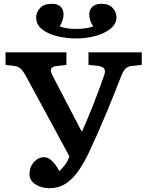

<svg xmlns="http://www.w3.org/2000/svg" viewBox="-20 -975 770 1009"><path d="M238 14Q197 14 166 -6.5Q135 -27 135 -59Q135 -98 158.5 -123.5Q182 -149 212 -149Q233 -149 254 -128.5Q275 -108 292 -76Q301 -84 317.5 -103.5Q334 -123 345 -153L113 -581Q100 -604 87.5 -615Q75 -626 52 -629L9 -634V-700H329V-634L271 -627Q254 -624 248.5 -613.5Q243 -603 255 -580L408 -286H412Q441 -351 470 -424.5Q499 -498 528 -581Q536 -605 526.5 -615.5Q517 -626 494 -629L445 -634V-700H725V-634L670 -628Q652 -626 639.5 -614Q627 -602 617 -575Q578 -474 533.5 -368Q489 -262 446 -171Q422 -121 393.5 -79Q365 -37 327.5 -11.5Q290 14 238 14ZM380 -773Q328 -773 279.5 -785Q231 -797 200.5 -821.5Q170 -846 170 -883Q170 -910 190 -932.5Q210 -955 253 -955Q285 -955 299.5 -939Q314 -923 314 -900Q314 -888 310 -873Q306 -858 294 -836Q311 -830 331.5 -826.5Q352 -823 381 -823Q433 -823 470 -836Q456 -859 452.5 -873.5Q449 -888 449 -900Q449 -922 464.5 -938.5Q480 -955 513 -955Q553 -955 572.5 -933Q592 -911 592 -884Q592 -850 562 -825Q532 -800 483.5 -786.5Q435 -773 380 -773Z"/></svg>

Font: Literata 7pt SemiBold
Style: Regular
Weight: 600
Designer: Latin by Veronika Burian and Jose Scaglione. Greek by Irene Vlachou. Cyrillic by Vera Evstafieva.
Foundry: TypeTogether
Version: Version 3.002